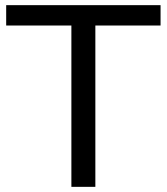

<svg xmlns="http://www.w3.org/2000/svg" viewBox="-20 -725 647 745"><path d="M257 0V-626H4V-705H603V-626H350V0Z"/></svg>

Font: Nunito Sans 12pt ExtraLight 12pt Medium
Style: Regular
Weight: 500
Version: Version 3.101;gftools[0.9.27]